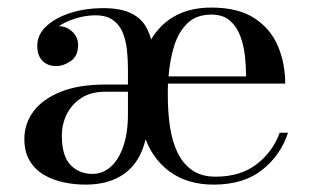

<svg xmlns="http://www.w3.org/2000/svg" viewBox="-20 -490 838 520"><path d="M211 10Q181.5 10 152.2 3.8Q123 -2.5 99 -16.5Q75 -30.5 60.5 -54.5Q46 -78.5 46 -113.5Q46 -155.5 71 -188.8Q96 -222 144.8 -241.5Q193.5 -261 264.5 -261H326.5V-304.5Q326.5 -329.5 323.8 -355Q321 -380.5 312.5 -401.5Q304 -422.5 286.2 -435.5Q268.5 -448.5 238.5 -448.5Q219 -448.5 199.5 -444Q180 -439.5 162 -431.5Q144 -423.5 130 -411.8Q116 -400 107 -386Q113.5 -397 122.5 -405.5Q131.5 -414 140 -419Q160 -419 175.8 -404.2Q191.5 -389.5 191.5 -368Q191.5 -338 171.5 -324.5Q151.5 -311 132.5 -311Q109.5 -311 95.2 -325Q81 -339 81 -366Q81 -397 106.5 -420Q132 -443 172.5 -455.5Q213 -468 258.5 -468Q305.5 -468 333 -455Q360.5 -442 374 -419.8Q387.5 -397.5 392 -370.5L382 -370Q406 -418 448.8 -443.8Q491.5 -469.5 552.5 -469.5Q625 -469.5 669 -440.8Q713 -412 732.8 -365Q752.5 -318 752.5 -263.5H435Q434.5 -255.5 434.5 -247Q434.5 -238.5 434.5 -230Q434.5 -187 440.2 -147.8Q446 -108.5 460.2 -78Q474.5 -47.5 499.8 -29.5Q525 -11.5 564 -11.5Q631 -11.5 675 -45.2Q719 -79 737.5 -130.5H760Q740.5 -70 690.2 -30Q640 10 558.5 10Q487 10 438.5 -26Q390 -62 369 -127.5L377.5 -129Q370 -83.5 348.8 -52.5Q327.5 -21.5 293 -5.8Q258.5 10 211 10ZM230.5 -19Q258 -19 279.8 -38.2Q301.5 -57.5 314 -93.8Q326.5 -130 326.5 -180.5V-241.5H264.5Q226.5 -241.5 200.5 -224.8Q174.5 -208 161 -181Q147.5 -154 147.5 -123Q147.5 -67.5 171 -43.2Q194.5 -19 230.5 -19ZM436.5 -283H646.5Q646.5 -308 643.5 -337Q640.5 -366 631 -391.8Q621.5 -417.5 602.8 -434Q584 -450.5 552.5 -450.5Q512.5 -450.5 488.2 -427.5Q464 -404.5 452 -366.5Q440 -328.5 436.5 -283Z"/></svg>

Font: Bodoni Moda 11pt
Style: Regular
Weight: 400
Version: Version 2.004